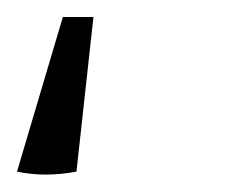

<svg xmlns="http://www.w3.org/2000/svg" viewBox="-29 -28 266 226"><path d="M81 -8 61 174Q24 181 -9 174L45 -8Z"/></svg>

Font: Piazzolla Light
Style: Italic
Weight: 300
Italic angle: -11.3°
Designer: Juan Pablo del Peral
Foundry: Huerta Tipografica
Version: Version 1.330